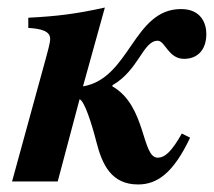

<svg xmlns="http://www.w3.org/2000/svg" viewBox="-20 -481 567 509"><path d="M258 -461C181 -444 132 -438 55 -434V-407C88 -405 113 -399 113 -378C113 -367 107 -347 102 -328L12 0H133L191 -218C204 -213 223 -154 236 -103C251 -45 275 8 346 8C396 8 439 -21 484 -116L462 -127C435 -79 417 -63 398 -63C355 -63 368 -201 278 -252V-255C348 -295 359 -373 398 -373C418 -373 426 -325 468 -325C503 -325 527 -348 527 -391C527 -419 513 -457 460 -457C333 -457 325 -273 200 -252Z"/></svg>

Font: XITS
Style: Bold Italic
Weight: 700
Italic angle: -16.33°
Designer: MicroPress Inc., with final additions and corrections provided by Coen Hoffman, Elsevier (retired)
Version: Version 1.105